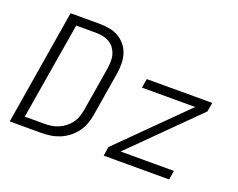

<svg xmlns="http://www.w3.org/2000/svg" viewBox="-115 -944 1430 1152"><g transform="rotate(20 600.0 -367.5)"><path d="M35 0 156 -735H339Q371 -735 403 -729.5Q435 -724 461.5 -709Q488 -694 507.5 -670.5Q527 -647 536.5 -618Q546 -589 546.5 -556.5Q547 -524 542 -492L495 -207Q490 -178 479.5 -149.5Q469 -121 450.5 -96Q432 -71 406.5 -51.5Q381 -32 353 -20.5Q325 -9 295.5 -4.5Q266 0 237 0ZM110 -58H237Q259 -58 281 -61.5Q303 -65 324.5 -74Q346 -83 365 -98Q384 -113 398 -132Q412 -151 419.5 -173Q427 -195 431 -217L478 -501Q481 -524 481.5 -547Q482 -570 475.5 -591Q469 -612 456.5 -629Q444 -646 425 -657Q406 -668 384 -672.5Q362 -677 339 -677H213ZM635 0 644 -58 1051 -462H711L721 -520H1139L1129 -462L722 -58H1062L1053 0Z"/></g></svg>

Font: Iosevka Aile Light
Style: Italic
Weight: 300
Italic angle: -9°
Designer: Belleve Invis
Foundry: Belleve Invis
Version: Version 31.1.0; ttfautohint (v1.8.4)